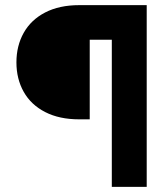

<svg xmlns="http://www.w3.org/2000/svg" viewBox="-20 -727 638 747"><path d="M415 -572.3H329.1V-262.7H288.1Q210.9 -262.7 155.8 -291Q100.6 -319.3 72.3 -369.6Q43.9 -419.9 43.9 -484.4Q43.9 -548.8 72.3 -599.4Q100.6 -649.9 155.8 -678.5Q210.9 -707 288.1 -707H550.8V0H415Z"/></svg>

Font: Pretendard JP Black
Style: Regular
Weight: 900
Designer: Base glyphs from Inter by Rasmus Andersson; Hangeul glyphs from Noto Sans CJK(Source Han Sans) by Jang Soo-young and Kan
Foundry: Kil Hyung-jin
Version: Version 1.309